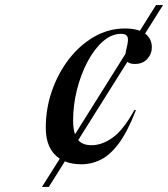

<svg xmlns="http://www.w3.org/2000/svg" viewBox="-20 -735 661 755"><path d="M145 0 215 -111Q160 -147 160 -232.5Q160 -308.5 184.5 -378.5Q209 -448.5 251.8 -503.5Q294.5 -558.5 351 -590.8Q407.5 -623 471.5 -623Q506 -623 530 -614L593.5 -715H621L550.5 -603Q577 -583.5 577 -549Q577 -522.5 559 -503Q541 -483.5 510.5 -483.5Q490 -483.5 481 -492L287.5 -184Q305 -164 340 -164Q381.5 -164 423.5 -194.2Q465.5 -224.5 508.5 -302.5L514.5 -302Q482.5 -219.5 448.8 -173.2Q415 -127 378 -108Q341 -89 299.5 -89Q263 -89 235 -100.5L172 0ZM456.5 -602Q418.5 -602 384.2 -571.8Q350 -541.5 323.8 -491.5Q297.5 -441.5 282.5 -381.5Q267.5 -321.5 267.5 -261.5Q267.5 -228 275 -207L473.5 -523.5Q474.5 -532.5 477.5 -544.5Q486.5 -579 481.2 -590.5Q476 -602 456.5 -602Z"/></svg>

Font: Newsreader Display Medium
Style: Italic
Weight: 500
Italic angle: -17°
Designer: Hugues Gentile
Foundry: Production Type
Version: Version 1.001